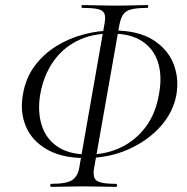

<svg xmlns="http://www.w3.org/2000/svg" viewBox="-20 -697 738 757"><path d="M316.8 -73.8Q224.2 -73.8 164.8 -108Q105.4 -142.2 81.6 -199.8Q57.8 -257.4 70.7 -326.4Q81.6 -389.4 116.2 -436.3Q150.8 -483.2 201 -514.5Q251.2 -545.8 309.6 -561.3Q368.1 -576.8 427.5 -576.8Q523.2 -576.8 581.7 -540.7Q640.2 -504.6 663.4 -447Q686.6 -389.4 675.6 -324.4Q663.6 -255.4 612.9 -198.5Q562.1 -141.7 485.3 -107.7Q408.4 -73.8 316.8 -73.8ZM329.2 -87.8Q398.4 -87.8 456.8 -115.8Q515.2 -143.8 555 -197.4Q594.8 -251 607.2 -328.2Q619.6 -395.8 603.7 -449Q587.8 -502.2 541.9 -533.5Q496 -564.8 417.4 -564.8Q341.1 -564.8 283.2 -535.3Q225.2 -505.8 188.7 -452.3Q152.2 -398.8 139 -327.2Q127.4 -260.4 143.6 -205.9Q159.8 -151.4 205.6 -119.6Q251.4 -87.8 329.2 -87.8ZM182 39.8Q178.2 39.8 178.2 33.8Q178.2 27.8 182.1 27.8Q244.2 27.8 265.7 12.1Q287.2 -3.6 292.2 -34.6L392 -603.2Q397 -629.4 391.8 -642.8Q386.6 -656.2 366.6 -661Q346.7 -665.8 304.8 -665.8Q301.2 -665.8 301.2 -671.4Q301.2 -677 304.8 -677Q331.4 -677 364.4 -675.9Q397.5 -674.8 432 -674.8Q470.7 -674.8 503.3 -675.9Q535.9 -677 560.4 -677Q564.4 -677 564.4 -671.4Q564.4 -665.8 560.4 -665.8Q518 -665.8 496.1 -659.7Q474.2 -653.6 464.8 -638.5Q455.4 -623.4 450.4 -597.4L350.4 -30.7Q347.4 -9.8 351.8 3.1Q356.1 15.9 376.1 21.9Q396 27.8 437.5 27.8Q441.4 27.8 441.4 33.8Q441.4 39.8 437.6 39.8Q411.2 39.8 379.2 38.8Q347.2 37.8 309.6 37.8Q272.8 37.8 239.3 38.8Q205.8 39.8 182 39.8Z"/></svg>

Font: Cormorant Garamond Light
Style: Italic
Weight: 300
Italic angle: -10°
Designer: Christian Thalmann (Catharsis Fonts)
Foundry: Catharsis Fonts
Version: Version 4.001